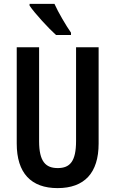

<svg xmlns="http://www.w3.org/2000/svg" viewBox="-20 -957 593 987"><path d="M260 -937H132V-928C158 -889 231 -810 268 -777H345V-789C321 -823 279 -894 260 -937ZM487 -219V-714H371V-232C371 -128 340 -93 277 -93C215 -93 181 -126 181 -231V-714H66V-219C66 -67 140 10 276 10C414 10 487 -68 487 -219Z"/></svg>

Font: Noto Sans Gurmukhi UI ExtraCondensed SemiBold
Style: Regular
Weight: 600
Width: 2
Designer: Jelle Bosma - Monotype Design Team
Foundry: Monotype Imaging Inc.
Version: Version 2.004